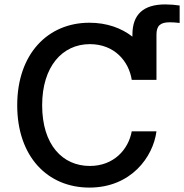

<svg xmlns="http://www.w3.org/2000/svg" viewBox="-20 -840 834 870"><path d="M385 10C574 10 674 -129 689 -245H577C562 -163 496 -88 387 -88C264 -88 171 -183 171 -363C171 -539 263 -640 387 -640C499 -640 564 -562 577 -478H689V-683C689 -723 706 -739 749 -739C762 -739 779 -738 794 -736V-815C774 -818 751 -820 729 -820C630 -820 580 -775 580 -683V-674C530 -713 464 -737 385 -737C197 -737 58 -596 58 -363C58 -131 195 10 385 10Z"/></svg>

Font: Wafeq Medium
Style: Regular
Weight: 500
Designer: Rasmus Andersson & Azza Alameddine
Foundry: Google & TypeTogether
Version: Version 3.000;January 28, 2025;FontCreator 15.0.0.3014 64-bi